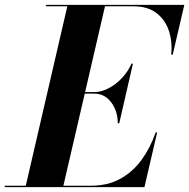

<svg xmlns="http://www.w3.org/2000/svg" viewBox="-67 -770 779 790"><path d="M320.6 -384.8H281.7L193.8 -5.9H307.4Q376 -5.9 427.6 -34.2Q479.2 -62.5 515.4 -112.1Q551.5 -161.6 573.5 -225.1H579.6L527.3 0H-47.4V-5.9H39.1L210 -744.1H121.6V-750H691.4L643.6 -544.9H637.7Q642.8 -598.4 627.7 -643.8Q612.5 -689.2 576.3 -716.7Q540 -744.1 481.4 -744.1H365L283.2 -391.1H320.6Q349.1 -391.1 378.9 -406.4Q408.7 -421.6 434 -448.1Q459.2 -474.6 474.1 -508.1H480L423.6 -262.9H417.5Q417.5 -313.2 390.5 -349Q363.5 -384.8 320.6 -384.8Z"/></svg>

Font: Bodoni* 36
Style: Bold Italic
Weight: 700
Italic angle: -13°
Version: Version 2.000; ttfautohint (v1.8.1)